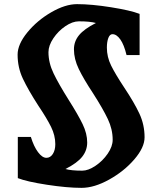

<svg xmlns="http://www.w3.org/2000/svg" viewBox="-20 -826 778 927"><path d="M165 -316Q116 -392 90.5 -446Q65 -500 65 -562Q65 -612 112 -669.5Q159 -727 227 -766.5Q295 -806 352 -806Q422 -806 516 -791Q610 -776 654 -759V-560H591Q579 -610 561 -635.5Q543 -661 523 -661Q510 -661 503 -642.5Q496 -624 496 -596Q496 -551 516.5 -509.5Q537 -468 580 -403Q628 -331 653 -277.5Q678 -224 678 -163Q678 -114 628.5 -56.5Q579 1 507 41Q435 81 374 81Q304 81 206.5 66Q109 51 66 34V-165H129Q143 -119 163.5 -91.5Q184 -64 204 -64Q223 -64 235 -82.5Q247 -101 247 -130Q247 -172 226.5 -213.5Q206 -255 165 -316ZM443 -715Q415 -723 361 -723Q330 -723 295.5 -699.5Q261 -676 237.5 -641Q214 -606 214 -574Q214 -523 238.5 -472Q263 -421 312 -343Q357 -272 379 -226.5Q401 -181 401 -138Q401 -100 377 -69.5Q353 -39 296 -10Q324 -2 377 -2Q406 -2 441 -25.5Q476 -49 500 -84Q524 -119 524 -151Q524 -202 500.5 -251.5Q477 -301 429 -376Q384 -444 360.5 -492.5Q337 -541 337 -588Q337 -626 361.5 -656Q386 -686 443 -715Z"/></svg>

Font: Inknut Antiqua
Style: Bold
Weight: 700
Designer: Claus Eggers Sørensen
Foundry: Claus Eggers Sørensen
Version: Version 1.003; ttfautohint (v1.8.2) -l 8 -r 50 -G 200 -x 14 